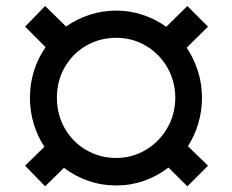

<svg xmlns="http://www.w3.org/2000/svg" viewBox="-20 -622 791 654"><path d="M197.8 -50.3 133.8 12.7 65.4 -57.6 131.3 -122.1Q107.4 -158.2 94.7 -200.7Q82 -243.2 82 -289.1Q82 -336.9 95.7 -380.6Q109.4 -424.3 135.3 -461.4L65.4 -531.2L133.8 -601.6L205.1 -531.7Q242.2 -557.6 285.6 -571.8Q329.1 -585.9 376 -585.9Q422.4 -585.9 465.8 -571.5Q509.3 -557.1 546.4 -530.8L618.2 -601.6L688.5 -531.2L615.7 -459.5Q640.6 -422.9 654.3 -379.4Q668 -335.9 668 -289.1Q668 -243.7 655.5 -201.7Q643.1 -159.7 620.1 -124L688.5 -57.6L618.2 12.7L553.7 -51.3Q515.6 -22 470.5 -6.1Q425.3 9.8 376 9.8Q326.7 9.8 281.2 -5.9Q235.8 -21.5 197.8 -50.3ZM577.1 -289.1Q576.7 -346.2 549.6 -392.8Q522.5 -439.5 476.6 -466.3Q430.7 -493.2 376 -493.2Q319.8 -493.2 273.4 -466.3Q227.1 -439.5 200.4 -392.8Q173.8 -346.2 173.8 -289.1Q173.8 -232.4 200.4 -185.3Q227.1 -138.2 273.4 -111.1Q319.8 -84 376 -84Q430.2 -84 476.3 -111.3Q522.5 -138.7 549.6 -185.5Q576.7 -232.4 577.1 -289.1Z"/></svg>

Font: Pretendard ExtraBold
Style: Regular
Weight: 800
Designer: Base glyphs from Inter by Rasmus Andersson; Hangeul glyphs from Noto Sans CJK(Source Han Sans) by Jang Soo-young and Kan
Foundry: Kil Hyung-jin
Version: Version 1.309